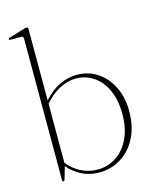

<svg xmlns="http://www.w3.org/2000/svg" viewBox="-111 -801 724 888"><g transform="rotate(-15 251.0 -357.0)"><path d="M109 -715.5V-374Q147 -416 186.8 -434.8Q226.5 -453.5 270 -453.5Q324 -453.5 367 -425Q410 -396.5 435.2 -346Q460.5 -295.5 460.5 -229.5Q460.5 -156 433.2 -102.2Q406 -48.5 359 -19.2Q312 10 253.5 10Q208.5 10 171 -9Q133.5 -28 107 -60L89.5 0Q88 6.5 83.5 6.5Q77.5 6.5 77.5 -1.5V-679Q77.5 -689.5 67.5 -689.5H17Q8.5 -689.5 8.5 -694Q8.5 -698.5 17 -700.5L85 -721Q95.5 -724.5 101 -724.5Q109 -724.5 109 -715.5ZM260 -438Q222 -438 183.2 -418.2Q144.5 -398.5 109 -358V-75Q135 -42.5 171.8 -23.8Q208.5 -5 251 -5Q299 -5 338.8 -30.8Q378.5 -56.5 402.5 -105.5Q426.5 -154.5 426.5 -224Q426.5 -290.5 404.8 -338.5Q383 -386.5 345.2 -412.2Q307.5 -438 260 -438Z"/></g></svg>

Font: Fraunces 72pt Thin
Style: Regular
Weight: 100
Version: Version 1.000;[b76b70a41]